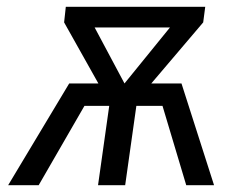

<svg xmlns="http://www.w3.org/2000/svg" viewBox="-20 -546 729 566"><path d="M611 0H529L459 -234H382L349 0H269L302 -234H229L94 0H4L184 -300H270L169 -480L174 -526H585L579 -480L426 -300H515ZM347 -300 481 -465H259Z"/></svg>

Font: Fira Sans Book
Style: Italic
Weight: 350
Italic angle: -8°
Designer: bBox Type GmbH & Carrois Corporate GbR & Edenspiekermann AG
Foundry: bBox Type GmbH & Carrois Corporate GbR & Edenspiekermann AG
Version: Version 4.301